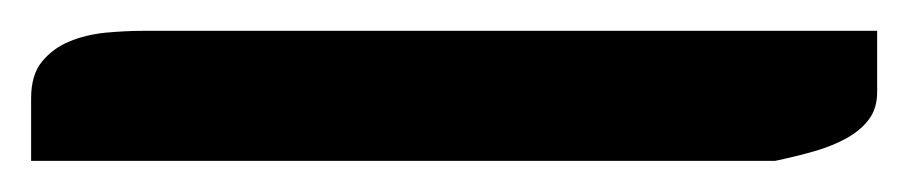

<svg xmlns="http://www.w3.org/2000/svg" viewBox="-25 46 586 124"><path d="M541.5 105.5Q541.5 115.7 536.4 122.8Q531.2 129.9 522.2 135Q513.2 140.1 501.2 143.6Q489.3 147 475.6 149.9H-4.9V109.4Q-4.9 94.2 2.2 85.7Q9.3 77.1 19.8 72.8Q30.3 68.4 43.2 67.1Q56.2 65.9 67.9 65.9H541.5Z"/></svg>

Font: Tienne Black
Style: Regular
Weight: 900
Designer: vernon adams
Foundry: vernon adams
Version: Version 001.001